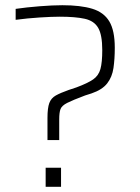

<svg xmlns="http://www.w3.org/2000/svg" viewBox="-20 -716 538 736"><path d="M162 -179V-264Q162 -302 169 -321Q176 -340 194 -350Q212 -360 243 -371L273 -381Q316 -397 337 -411.5Q358 -426 365 -451.5Q372 -477 372 -524Q372 -582 356.5 -609Q341 -636 305 -644Q269 -652 209 -652Q179 -652 132 -649Q85 -646 40 -640V-682Q81 -688 131.5 -692Q182 -696 219 -696Q289 -696 333.5 -682.5Q378 -669 399 -634Q420 -599 420 -533Q420 -490 415 -455.5Q410 -421 391 -396.5Q372 -372 331 -358L306 -350Q258 -332 237.5 -321.5Q217 -311 212 -298Q207 -285 207 -258V-179ZM155 0V-73H214V0Z"/></svg>

Font: Saira ExtraLight
Style: Regular
Weight: 200
Designer: Hector Gatti with collaboration of the Omnibus-Type team
Foundry: Omnibus-Type
Version: Version 1.100; ttfautohint (v1.8.3)